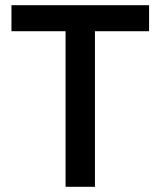

<svg xmlns="http://www.w3.org/2000/svg" viewBox="-20 -718 617 738"><path d="M345 -598V0H232V-598H24V-698H553V-598Z"/></svg>

Font: IBM Plex Sans Hebrew Medium
Style: Regular
Weight: 500
Designer: Mike Abbink, Paul van der Laan, Pieter van Rosmalen, Yanek Iontef
Foundry: Bold Monday
Version: Version 1.2